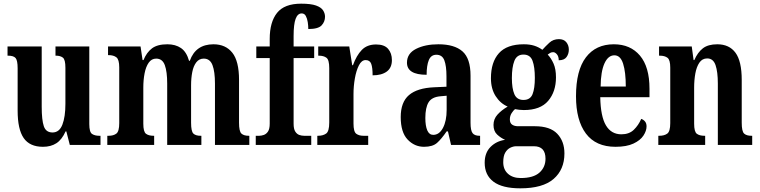

<svg xmlns="http://www.w3.org/2000/svg" viewBox="-20 -789 4135 1045"><path d="M214 10Q142 10 109 -37.5Q76 -85 76 -187V-417Q76 -460 65 -473Q54 -486 24 -486H21V-536H207V-208Q207 -136 218.5 -102Q230 -68 266 -68Q303 -68 319.5 -110.5Q336 -153 336 -224V-420Q336 -465 322 -475.5Q308 -486 285 -486H282V-536H466V-114Q466 -70 481 -60Q496 -50 520 -50H527V0H360L341 -74H337Q317 -29 287 -9.5Q257 10 214 10Z M564 0V-50H571Q598 -50 613.5 -62Q629 -74 629 -119V-422Q629 -465 613.5 -477Q598 -489 571 -489H568V-536H745L756 -462H761Q778 -504 807.5 -526Q837 -548 891 -548Q935 -548 965 -527.5Q995 -507 1009 -458H1013Q1045 -548 1142 -548Q1208 -548 1244.5 -502Q1281 -456 1281 -354V-121Q1281 -74 1294 -62Q1307 -50 1334 -50H1337V0H1150V-334Q1150 -399 1136.5 -434.5Q1123 -470 1089 -470Q1064 -470 1048.5 -450Q1033 -430 1026.5 -397Q1020 -364 1020 -325V-121Q1020 -74 1032.5 -62Q1045 -50 1072 -50H1076V0H890V-334Q890 -399 877 -434.5Q864 -470 830 -470Q805 -470 789.5 -448Q774 -426 767 -390Q760 -354 760 -312V-116Q760 -72 774.5 -61Q789 -50 816 -50H819V0Z M1372 0V-50H1391Q1402 -50 1415.5 -54.5Q1429 -59 1438.5 -73Q1448 -87 1448 -116V-473H1375V-536H1448V-577Q1448 -669 1488 -719Q1528 -769 1619 -769Q1672 -769 1700 -759Q1728 -749 1738.5 -732.5Q1749 -716 1749 -698Q1749 -671 1730.5 -651Q1712 -631 1658 -631Q1658 -649 1655 -668.5Q1652 -688 1644.5 -702Q1637 -716 1622 -716Q1600 -716 1589 -686.5Q1578 -657 1578 -593V-536H1690V-473H1578V-116Q1578 -87 1587 -73Q1596 -59 1609 -54.5Q1622 -50 1635 -50H1674V0Z M1707 0V-50H1711Q1738 -50 1755 -62Q1772 -74 1772 -122V-418Q1772 -463 1757 -474.5Q1742 -486 1715 -486H1712V-536H1881L1897 -434H1901Q1920 -487 1949 -517Q1978 -547 2027 -547Q2072 -547 2092.5 -523Q2113 -499 2113 -462Q2113 -420 2085 -399.5Q2057 -379 2008 -379Q2008 -421 2000.5 -441.5Q1993 -462 1970 -462Q1948 -462 1933.5 -433.5Q1919 -405 1911.5 -362.5Q1904 -320 1904 -277V-117Q1904 -72 1919 -61Q1934 -50 1958 -50H1984V0Z M2288 10Q2236 10 2198.5 -29.5Q2161 -69 2161 -152Q2161 -233 2206 -271.5Q2251 -310 2343 -314L2410 -317V-374Q2410 -430 2398.5 -460.5Q2387 -491 2355 -491Q2326 -491 2314 -462Q2302 -433 2302 -382Q2195 -382 2195 -448Q2195 -498 2244.5 -523Q2294 -548 2366 -548Q2453 -548 2497 -509.5Q2541 -471 2541 -377V-121Q2541 -79 2552 -64.5Q2563 -50 2590 -50H2593V0H2435L2418 -74H2411Q2383 -33 2359 -11.5Q2335 10 2288 10ZM2338 -55Q2371 -55 2391 -93Q2411 -131 2411 -191V-268L2377 -265Q2330 -261 2312.5 -232Q2295 -203 2295 -147Q2295 -104 2305.5 -79.5Q2316 -55 2338 -55Z M2812 236Q2714 236 2666 200Q2618 164 2618 97Q2618 43 2649.5 11Q2681 -21 2729 -28Q2706 -38 2686 -56.5Q2666 -75 2666 -109Q2666 -141 2687.5 -165Q2709 -189 2743 -209Q2703 -226 2677.5 -266Q2652 -306 2652 -363Q2652 -451 2695.5 -499.5Q2739 -548 2831 -548Q2863 -548 2887 -540.5Q2911 -533 2932 -518Q2949 -537 2970 -556.5Q2991 -576 3022 -576Q3049 -576 3062.5 -559Q3076 -542 3076 -519Q3076 -496 3063.5 -478.5Q3051 -461 3021 -461Q3021 -482 3011 -493.5Q3001 -505 2991 -505Q2981 -505 2974.5 -501Q2968 -497 2961 -492Q2980 -472 2993 -442.5Q3006 -413 3006 -368Q3006 -290 2963.5 -240Q2921 -190 2831 -190Q2821 -190 2806 -191.5Q2791 -193 2783 -195Q2774 -188 2764.5 -173Q2755 -158 2755 -139Q2755 -119 2767.5 -110.5Q2780 -102 2799 -102H2891Q2974 -102 3013 -61Q3052 -20 3052 46Q3052 134 2993 185Q2934 236 2812 236ZM2829 -245Q2866 -245 2878.5 -276.5Q2891 -308 2891 -365Q2891 -424 2878.5 -458Q2866 -492 2829 -492Q2793 -492 2779.5 -457.5Q2766 -423 2766 -364Q2766 -308 2779.5 -276.5Q2793 -245 2829 -245ZM2814 180Q2883 180 2916 150.5Q2949 121 2949 75Q2949 7 2886 7H2789Q2774 7 2757.5 15Q2741 23 2730 41.5Q2719 60 2719 94Q2719 134 2745 157Q2771 180 2814 180Z M3330 10Q3223 10 3169 -62Q3115 -134 3115 -265Q3115 -406 3169 -477Q3223 -548 3321 -548Q3411 -548 3463 -486.5Q3515 -425 3515 -306V-260H3247Q3249 -155 3278 -106.5Q3307 -58 3362 -58Q3404 -58 3429.5 -82.5Q3455 -107 3470 -142Q3482 -138 3490.5 -128Q3499 -118 3499 -101Q3499 -77 3482 -51Q3465 -25 3427.5 -7.5Q3390 10 3330 10ZM3386 -318Q3386 -396 3371.5 -442Q3357 -488 3324 -488Q3290 -488 3270 -444Q3250 -400 3249 -318Z M3563 0V-50H3568Q3596 -50 3612 -62Q3628 -74 3628 -119V-421Q3628 -463 3613 -474.5Q3598 -486 3571 -486H3567V-536H3745L3755 -462H3759Q3777 -504 3805.5 -526Q3834 -548 3884 -548Q3949 -548 3983 -502Q4017 -456 4017 -354V-121Q4017 -74 4030 -62Q4043 -50 4070 -50H4074V0H3887V-334Q3887 -398 3874.5 -434.5Q3862 -471 3829 -471Q3802 -471 3786.5 -448Q3771 -425 3764.5 -389Q3758 -353 3758 -312V-116Q3758 -72 3772.5 -61Q3787 -50 3814 -50H3818V0Z"/></svg>

Font: Noto Serif Ethiopic ExtraCondensed
Style: Bold
Weight: 700
Width: 2
Designer: Monotype Design Team
Foundry: Monotype Imaging Inc.
Version: Version 2.102; ttfautohint (v1.8.4.7-5d5b)